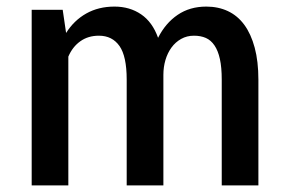

<svg xmlns="http://www.w3.org/2000/svg" viewBox="-20 -563 879 583"><path d="M170.4 -533.2 180.7 -462.9Q204.6 -501 241.9 -522Q279.3 -543 327.6 -543Q374 -543 408.4 -519.5Q442.9 -496.1 460 -448.2Q482.4 -492.7 519.3 -517.8Q556.2 -543 606.4 -543Q642.6 -543 671.9 -529.3Q701.2 -515.6 721.7 -487.8Q742.2 -460 753.4 -418.2Q764.6 -376.5 764.6 -320.8V0H653.3V-321.3Q653.3 -358.4 647.7 -383.8Q642.1 -409.2 631.3 -425Q620.6 -440.9 605 -447.8Q589.4 -454.6 568.8 -454.6Q547.4 -454.6 530 -444.8Q512.7 -435.1 500.7 -418.7Q488.8 -402.3 482.4 -380.9Q476.1 -359.4 476.1 -335.9V0H364.7V-321.3Q364.7 -392.1 342.8 -423.3Q320.8 -454.6 280.3 -454.6Q247.6 -454.6 223.9 -437.7Q200.2 -420.9 187.5 -391.1V0H76.2V-533.2Z"/></svg>

Font: Ufes Sans Medium
Style: Regular
Weight: 500
Designer: Ricardo Esteves & Filipe Motta
Foundry: ProDesignUfes - Ricardo Esteves, Filipe Motta (This is a derivative work, based on Roboto family, by Christian Robertson
Version: Version 2.0